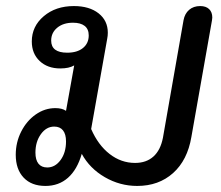

<svg xmlns="http://www.w3.org/2000/svg" viewBox="-20 -604 729 634"><path d="M32 -93Q32 -134 50 -169.5Q68 -205 98 -226Q128 -247 163 -247Q185 -247 198 -238L225 -388Q208 -378 179 -378Q137 -378 111 -402.5Q85 -427 85 -467Q85 -517 124.5 -550.5Q164 -584 224 -584Q275 -584 305.5 -560Q336 -536 336 -496Q336 -486 334 -476L281 -178Q304 -125 342 -95.5Q380 -66 426 -66Q463 -66 486.5 -87Q510 -108 518 -149L586 -537Q590 -559 604.5 -571.5Q619 -584 641 -584Q660 -584 670.5 -574Q681 -564 681 -546L680 -537L612 -152Q599 -75 551.5 -32.5Q504 10 433 10Q376 10 326 -19Q276 -48 250 -96Q235 -44 204.5 -17Q174 10 130 10Q84 10 58 -17.5Q32 -45 32 -93ZM273 -487Q273 -508 259.5 -518.5Q246 -529 221 -529Q189 -529 169 -512.5Q149 -496 149 -470Q149 -430 202 -430Q235 -430 254 -445.5Q273 -461 273 -487ZM198 -137Q198 -161 188 -173.5Q178 -186 159 -186Q133 -186 115 -161Q97 -136 97 -100Q97 -76 107 -63.5Q117 -51 136 -51Q162 -51 180 -75.5Q198 -100 198 -137Z"/></svg>

Font: Kodchasan Medium
Style: Italic
Weight: 500
Italic angle: -10°
Version: Version 1.000; ttfautohint (v1.6)